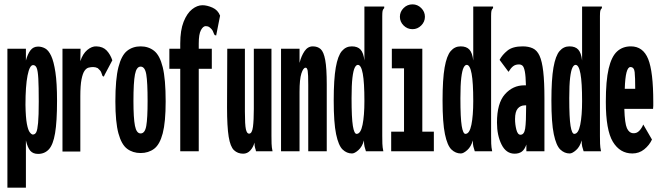

<svg xmlns="http://www.w3.org/2000/svg" viewBox="-20 -695 3040 882"><path d="M14 167V-471H99V-417Q107 -447 120 -464Q133 -481 155 -481Q172 -481 187.5 -472.5Q203 -464 215 -438.5Q227 -413 234.5 -363.5Q242 -314 242 -232Q242 -136 233 -83Q224 -30 204.5 -9Q185 12 155 12Q132 12 119.5 -2Q107 -16 99 -50V167ZM131 -77Q141 -77 146.5 -87.5Q152 -98 155 -130.5Q158 -163 158 -229Q158 -298 156 -334Q154 -370 148.5 -383Q143 -396 132 -396Q116 -396 106.5 -348Q97 -300 97 -213Q98 -155 103.5 -126Q109 -97 117 -87Q125 -77 131 -77Z M267 -471H350L349 -414Q360 -448 381 -465.5Q402 -483 423 -482Q453 -481 470 -463Q487 -445 496 -418L461 -352L457 -343L451 -346Q448 -354 445 -362.5Q442 -371 429 -382Q419 -387 408 -387Q398 -387 387.5 -384.5Q377 -382 368.5 -370Q360 -358 354.5 -330.5Q349 -303 349 -252V1H267Z M626 8Q590 8 564 -11.5Q538 -31 524 -82.5Q510 -134 510 -229Q510 -332 524 -386.5Q538 -441 564 -461.5Q590 -482 626 -482Q662 -482 688 -461.5Q714 -441 727.5 -386.5Q741 -332 741 -229Q741 -134 727.5 -82.5Q714 -31 688 -11.5Q662 8 626 8ZM626 -82Q646 -82 652 -117Q658 -152 658 -231Q658 -317 652 -353Q646 -389 626 -389Q607 -389 600 -353Q593 -317 593 -231Q593 -152 600 -117Q607 -82 626 -82Z M808 -379H758V-471H808V-495Q808 -556 823.5 -595Q839 -634 862.5 -652.5Q886 -671 910 -671Q931 -671 956 -660Q981 -649 991 -623L975 -542L973 -532L966 -534Q962 -541 958.5 -550.5Q955 -560 942 -570Q935 -575 925 -575Q913 -575 903 -556.5Q893 -538 893 -495V-471H953V-379H893V0H808Z M1097 11Q1072 11 1055 -5Q1038 -21 1030.5 -67Q1023 -113 1023 -202L1024 -471H1105V-182Q1105 -122 1109.5 -101.5Q1114 -81 1124 -81Q1138 -81 1142 -112Q1146 -143 1146 -195V-471H1227V-71Q1227 -53 1227.5 -35.5Q1228 -18 1232 0H1156Q1155 -7 1152 -15Q1149 -23 1149 -40Q1143 -18 1129.5 -3.5Q1116 11 1097 11Z M1271 0V-471H1356V-406Q1364 -438 1379 -460Q1394 -482 1417 -482Q1439 -482 1453 -469.5Q1467 -457 1474 -419.5Q1481 -382 1481 -307V0H1396V-305Q1396 -355 1393.5 -369.5Q1391 -384 1384 -384Q1373 -384 1364.5 -357.5Q1356 -331 1356 -273V0Z M1597 10Q1573 10 1554 -8Q1535 -26 1524 -78.5Q1513 -131 1513 -233Q1513 -331 1522.5 -385Q1532 -439 1550.5 -460.5Q1569 -482 1596 -482Q1623 -482 1636.5 -467Q1650 -452 1654 -417V-665H1745V-658Q1739 -652 1737.5 -645Q1736 -638 1736 -621V-71Q1736 -53 1736.5 -35.5Q1737 -18 1741 0H1661Q1657 -12 1654.5 -22Q1652 -32 1652 -50Q1644 -21 1626.5 -5.5Q1609 10 1597 10ZM1618 -80Q1637 -80 1645.5 -122Q1654 -164 1654 -231Q1654 -316 1646.5 -356.5Q1639 -397 1624 -397Q1616 -397 1609.5 -384Q1603 -371 1599 -338Q1595 -305 1595 -244Q1595 -153 1601 -116.5Q1607 -80 1618 -80Z M1777 0V-90H1836V-381H1780V-471H1920V-90H1973V0ZM1875 -561Q1851 -561 1834 -578Q1817 -595 1817 -618Q1817 -641 1834 -658Q1851 -675 1875 -675Q1898 -675 1915 -658Q1932 -641 1932 -618Q1932 -595 1915 -578Q1898 -561 1875 -561Z M2097 10Q2073 10 2054 -8Q2035 -26 2024 -78.5Q2013 -131 2013 -233Q2013 -331 2022.5 -385Q2032 -439 2050.5 -460.5Q2069 -482 2096 -482Q2123 -482 2136.5 -467Q2150 -452 2154 -417V-665H2245V-658Q2239 -652 2237.5 -645Q2236 -638 2236 -621V-71Q2236 -53 2236.5 -35.5Q2237 -18 2241 0H2161Q2157 -12 2154.5 -22Q2152 -32 2152 -50Q2144 -21 2126.5 -5.5Q2109 10 2097 10ZM2118 -80Q2137 -80 2145.5 -122Q2154 -164 2154 -231Q2154 -316 2146.5 -356.5Q2139 -397 2124 -397Q2116 -397 2109.5 -384Q2103 -371 2099 -338Q2095 -305 2095 -244Q2095 -153 2101 -116.5Q2107 -80 2118 -80Z M2344 11Q2305 11 2284 -31Q2263 -73 2263 -132Q2263 -221 2299.5 -262Q2336 -303 2388 -303Q2392 -303 2396 -303Q2395 -346 2391 -366.5Q2387 -387 2380.5 -393Q2374 -399 2364 -399Q2348 -399 2337.5 -391Q2327 -383 2316 -365L2275 -420Q2287 -443 2311 -462.5Q2335 -482 2381 -482Q2408 -482 2427.5 -473Q2447 -464 2458.5 -439Q2470 -414 2475.5 -366.5Q2481 -319 2481 -243V0H2398V-31Q2390 -8 2377 1.5Q2364 11 2344 11ZM2346 -148Q2346 -123 2352 -99.5Q2358 -76 2371 -76Q2388 -76 2392.5 -104.5Q2397 -133 2397 -211Q2393 -211 2391 -211Q2371 -211 2358.5 -196.5Q2346 -182 2346 -148Z M2597 10Q2573 10 2554 -8Q2535 -26 2524 -78.5Q2513 -131 2513 -233Q2513 -331 2522.5 -385Q2532 -439 2550.5 -460.5Q2569 -482 2596 -482Q2623 -482 2636.5 -467Q2650 -452 2654 -417V-665H2745V-658Q2739 -652 2737.5 -645Q2736 -638 2736 -621V-71Q2736 -53 2736.5 -35.5Q2737 -18 2741 0H2661Q2657 -12 2654.5 -22Q2652 -32 2652 -50Q2644 -21 2626.5 -5.5Q2609 10 2597 10ZM2618 -80Q2637 -80 2645.5 -122Q2654 -164 2654 -231Q2654 -316 2646.5 -356.5Q2639 -397 2624 -397Q2616 -397 2609.5 -384Q2603 -371 2599 -338Q2595 -305 2595 -244Q2595 -153 2601 -116.5Q2607 -80 2618 -80Z M2885 10Q2828 10 2795.5 -43.5Q2763 -97 2763 -227Q2763 -324 2776 -379.5Q2789 -435 2814.5 -458.5Q2840 -482 2878 -482Q2934 -482 2957.5 -424Q2981 -366 2981 -226Q2981 -216 2981 -209.5Q2981 -203 2980 -195H2848Q2850 -128 2860 -106Q2870 -84 2889 -83Q2905 -82 2916.5 -94Q2928 -106 2935 -123L2975 -54Q2963 -28 2939.5 -9Q2916 10 2885 10ZM2850 -287H2898Q2898 -340 2895.5 -363.5Q2893 -387 2876 -387Q2853 -387 2850 -287Z"/></svg>

Font: Inconsolata UltraCondensed Black
Style: Regular
Weight: 900
Width: 1
Monospace: yes
Designer: Raph Levien, Cyreal, Brenton Simpson
Foundry: Raph Levien, Cyreal, Google
Version: Version 3.001; ttfautohint (v1.8.2.53-6de2)